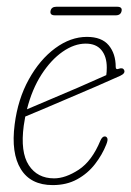

<svg xmlns="http://www.w3.org/2000/svg" viewBox="-20 -542 389 570"><path d="M295.5 -113Q283.5 -82.5 262 -54.8Q240.5 -27 209.2 -9.8Q178 7.5 136.5 7.5Q71 7.5 41.8 -40Q12.5 -87.5 23.5 -172.5Q33 -247.5 65.5 -306.2Q98 -365 143.8 -398.8Q189.5 -432.5 238 -432.5Q282 -432.5 302.8 -407.5Q323.5 -382.5 323.5 -343.5Q323.5 -334.5 331.5 -337.5Q344.5 -342.5 348.5 -334Q353 -324.5 337 -317Q306 -303 265 -285.2Q224 -267.5 182.2 -249.8Q140.5 -232 106.5 -217.5Q72.5 -203 55 -196Q52.5 -182.5 50.5 -169Q40 -90.5 65.5 -51.5Q91 -12.5 140.5 -12.5Q174.5 -12.5 213.8 -38.2Q253 -64 278 -124.5Q283.5 -137 291 -137Q296 -137 298.5 -131.8Q301 -126.5 295.5 -113ZM234.5 -412.5Q200.5 -412.5 166 -388.5Q131.5 -364.5 103.2 -320.8Q75 -277 60 -217.5Q84 -228 125.2 -245.2Q166.5 -262.5 212.2 -282.2Q258 -302 295.5 -319Q297 -328 297 -341.5Q297 -374 281.2 -393.2Q265.5 -412.5 234.5 -412.5ZM130 -509.5Q132.5 -522 147.5 -522H327.5Q343.5 -522 341 -509.5Q338.5 -496.5 323.5 -496.5H143Q127.5 -496.5 130 -509.5Z"/></svg>

Font: Fraunces144ptSuperSoftThinItalic
Style: Italic
Weight: 100
Italic angle: -16°
Version: Version 1.000;[0bf87f6ff]